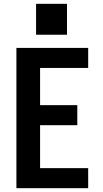

<svg xmlns="http://www.w3.org/2000/svg" viewBox="-20 -986 540 1006"><path d="M66 0V-735H442V-630H190V-435H385V-330H190V-105H442V0ZM169 -804V-966H331V-804Z"/></svg>

Font: Iosevka SS04 Extrabold
Style: Regular
Weight: 800
Monospace: yes
Designer: Belleve Invis
Foundry: Belleve Invis
Version: Version 19.0.0; ttfautohint (v1.8.4)